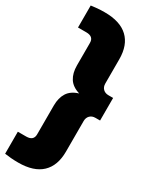

<svg xmlns="http://www.w3.org/2000/svg" viewBox="-277 -874 922 1160"><g transform="rotate(30 184.0 -294.0)"><path d="M80.5 230Q52.5 230 29.5 228Q6.5 226 -14 223V69.5H44Q95 69.5 95 25V-176Q95 -229.5 117.5 -265Q140 -300.5 191.5 -316Q140 -331.5 117.5 -367Q95 -402.5 95 -456V-613Q95 -657.5 44 -657.5H-14V-811Q6.5 -814 29.5 -816Q52.5 -818 80.5 -818Q188.5 -818 243.2 -766.2Q298 -714.5 298 -616V-447Q298 -423.5 312.2 -409.2Q326.5 -395 350 -395H382.5V-237.5H350Q326.5 -237.5 312.2 -223Q298 -208.5 298 -185V28Q298 126.5 243.2 178.2Q188.5 230 80.5 230Z"/></g></svg>

Font: Encode Sans SmCnd Black
Style: Regular
Weight: 900
Width: 4
Designer: Multiple Designers
Foundry: Impallari Type
Version: Version 3.002; ttfautohint (v1.8.3) -l 8 -r 50 -G 200 -x 14 